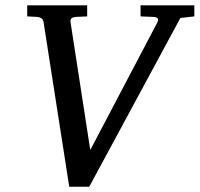

<svg xmlns="http://www.w3.org/2000/svg" viewBox="-20 -691 756 727"><path d="M663.1 -623 317.9 16.1H242.2L145 -606.9Q143.6 -616.7 137.2 -621.3Q130.9 -626 121.1 -627L83 -628.9V-670.9H310.1V-628.9L267.1 -627Q255.9 -626 250.7 -621.8Q245.6 -617.7 247.1 -606.9L321.8 -123L576.2 -606.9Q580.1 -614.7 577.6 -620.4Q575.2 -626 561 -627L512.2 -628.9V-670.9H715.8V-628.9Z"/></svg>

Font: Charis SIL Afr
Style: Italic
Weight: 400
Italic angle: -11°
Foundry: SIL International
Version: Version 5.000